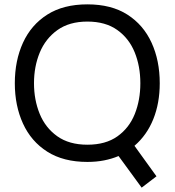

<svg xmlns="http://www.w3.org/2000/svg" viewBox="-20 -735 801 881"><path d="M630 126 524 -19Q493 -6 457.5 1Q422 8 381 8Q271 8 197 -39Q123 -86 85.5 -168Q48 -250 48 -353Q48 -457 85.5 -539Q123 -621 197 -668Q271 -715 381 -715Q491 -715 564.5 -668Q638 -621 675.5 -539Q713 -457 713 -353Q713 -262 683.5 -188.5Q654 -115 597 -66L698 74ZM381 -71Q465 -71 519 -109.5Q573 -148 598.5 -212Q624 -276 624 -353Q624 -431 598 -495Q572 -559 518 -597.5Q464 -636 381 -636Q298 -636 243.5 -597Q189 -558 162.5 -494Q136 -430 136 -353Q136 -277 162 -213Q188 -149 242.5 -110Q297 -71 381 -71Z"/></svg>

Font: Onest
Style: Regular
Weight: 400
Designer: Dmitri Voloshin, Andrey Kudryavtsev
Foundry: Dmitri Voloshin, Andrey Kudryavtsev
Version: Version 1.000;gftools[0.9.33]